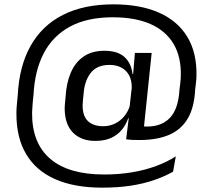

<svg xmlns="http://www.w3.org/2000/svg" viewBox="-20 -684 975 883"><path d="M418 -36Q353 -36 315.2 -74.5Q277.5 -113 277.5 -186.5Q277.5 -189 277.8 -192.8Q278 -196.5 278.2 -202Q278.5 -207.5 279.5 -216Q280.5 -224.5 281.5 -237Q285 -301.5 305.5 -349.5Q326 -397.5 364.5 -424Q403 -450.5 460 -450.5Q521 -450.5 552.5 -421.8Q584 -393 589.5 -343.5H612L586 -266.5Q586 -269.5 586 -272.8Q586 -276 586 -278.5Q586.5 -314.5 573.5 -338Q560.5 -361.5 537.5 -373.5Q514.5 -385.5 484 -385.5Q425.5 -385.5 396.5 -347.8Q367.5 -310 364 -247Q362.5 -234.5 361.8 -226.2Q361 -218 360.8 -212.5Q360.5 -207 360.2 -203.8Q360 -200.5 360 -198Q360 -150.5 384.5 -127Q409 -103.5 454.5 -103.5Q484 -103.5 509 -115.8Q534 -128 552 -150Q570 -172 578 -200.5L590 -140H569.5Q559.5 -110.5 540.2 -87Q521 -63.5 491 -49.8Q461 -36 418 -36ZM560 -43.5 574.5 -159.5 574 -174 590 -317 591 -330 600 -435.5 600.5 -440.5H677.5L637.5 -56.5ZM619 -104.5Q627.5 -103.5 635 -102.8Q642.5 -102 656 -102Q724 -102 762.2 -142.8Q800.5 -183.5 805.5 -273Q807.5 -287 808.8 -298.8Q810 -310.5 810.8 -319.5Q811.5 -328.5 811.5 -333.5Q814 -420.5 779 -480.8Q744 -541 673.5 -572.8Q603 -604.5 498 -604.5Q381.5 -604.5 302.2 -561.8Q223 -519 181.2 -439Q139.5 -359 134 -246Q132.5 -233.5 131.5 -223.8Q130.5 -214 130 -206Q129.5 -198 129 -190.8Q128.5 -183.5 128.2 -177.5Q128 -171.5 127.5 -165.5Q126.5 -26 210.8 46.2Q295 118.5 458.5 118.5Q528 118.5 588.2 108.2Q648.5 98 698.8 79.2Q749 60.5 788.5 35L776 105.5Q736 128 687.8 144.5Q639.5 161 580.8 170Q522 179 450 179Q322.5 179 234.2 140.2Q146 101.5 100.5 25.2Q55 -51 55.5 -163Q55.5 -170 55.8 -176.8Q56 -183.5 56.5 -190.8Q57 -198 57.8 -206Q58.5 -214 59.5 -223.8Q60.5 -233.5 61.5 -244.5Q68 -378.5 120.2 -472.2Q172.5 -566 268.5 -615Q364.5 -664 501.5 -664Q625 -664 711.2 -625.8Q797.5 -587.5 841.8 -514Q886 -440.5 883.5 -334Q883.5 -328 882.8 -319.5Q882 -311 880.8 -299.2Q879.5 -287.5 877.5 -271.5Q873.5 -190.5 843.8 -139.5Q814 -88.5 759.2 -64.5Q704.5 -40.5 624 -40Q606 -40 591.2 -40.5Q576.5 -41 560 -43.5Z"/></svg>

Font: Anek Gujarati SemiExpanded
Style: Regular
Weight: 400
Width: 6
Designer: Mrunmayee Ghaisas (Gujarati), Yesha Goshar (Latin)
Foundry: Ek Type
Version: Version 1.003